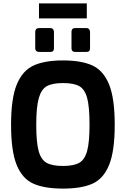

<svg xmlns="http://www.w3.org/2000/svg" viewBox="-20 -1102 739 1128"><path d="M45 -369Q45 -524 78.5 -605.5Q112 -687 177 -717Q242 -747 350 -747Q459 -747 523.5 -717Q588 -687 621 -605.5Q654 -524 654 -369Q654 -214 621 -133Q588 -52 523.5 -23Q459 6 350 6Q241 6 176 -23Q111 -52 78 -133Q45 -214 45 -369ZM506 -369Q506 -475 492 -526.5Q478 -578 445.5 -596Q413 -614 350 -614Q288 -614 255.5 -596Q223 -578 208 -526Q193 -474 193 -369Q193 -266 207 -215Q221 -164 253.5 -145.5Q286 -127 350 -127Q413 -127 445.5 -145.5Q478 -164 492 -215.5Q506 -267 506 -369ZM187 -818V-915Q187 -925 192.5 -931Q198 -937 208 -937H277Q286 -937 291.5 -930.5Q297 -924 297 -915V-818Q297 -797 277 -797H208Q199 -797 193 -802.5Q187 -808 187 -818ZM400 -818V-915Q400 -925 405 -931Q410 -937 420 -937H489Q498 -937 503.5 -930.5Q509 -924 509 -915V-818Q509 -797 489 -797H420Q411 -797 405.5 -802.5Q400 -808 400 -818ZM209 -1082H490V-994H209Z"/></svg>

Font: Exo
Style: Bold
Weight: 700
Designer: Natanael Gama
Foundry: Natanael Gama
Version: Version 1.500; ttfautohint (v1.6)